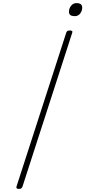

<svg xmlns="http://www.w3.org/2000/svg" viewBox="-20 -1213 554 1247"><path d="M104 14Q92 14 88.5 10Q85 6 87 -1L410 -1000Q413 -1008 417.5 -1011.5Q422 -1015 434 -1015Q444 -1015 448 -1011.5Q452 -1008 449 -1000L126 -1Q123 6 118.5 10Q114 14 104 14ZM465 -1108Q448 -1108 438 -1114.5Q428 -1121 428 -1137Q428 -1159 442 -1176Q456 -1193 478 -1193Q494 -1193 504 -1186Q514 -1179 514 -1164Q514 -1143 501 -1125.5Q488 -1108 465 -1108Z"/></svg>

Font: Playwrite RO Thin
Style: Regular
Weight: 250
Version: Version 1.002